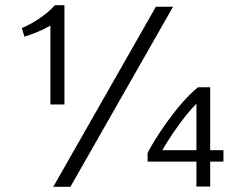

<svg xmlns="http://www.w3.org/2000/svg" viewBox="-20 -719 914 739"><path d="M548 -130V-97H736V-1H789V-97H840V-141H789V-383H742C664 -321 574 -183 548 -130ZM251 0 646 -693H580L185 0ZM64 -611 74 -578C102 -586 145 -603 174 -621V-317H228V-699H191C158 -660 99 -625 64 -611ZM736 -320V-141H605C633 -191 690 -274 736 -320Z"/></svg>

Font: Repo Light
Style: Regular
Weight: 300
Designer: Stefan Peev
Foundry: Context Ltd
Version: Version 001.502